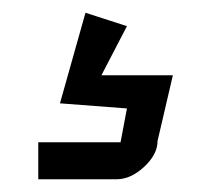

<svg xmlns="http://www.w3.org/2000/svg" viewBox="-20 -73 331 301"><path d="M139 45H251L227 148Q227 169 206 188.5Q185 208 163 208H40V150H169L179 97L74 89L114 -53L179 -32Z"/></svg>

Font: Bahiana
Style: Regular
Weight: 400
Designer: Pablo Cosgaya & Dani Raskovsky
Foundry: Pablo Cosgaya & Dani Raskovsky
Version: Version 1.005